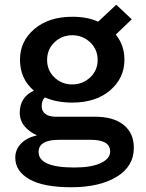

<svg xmlns="http://www.w3.org/2000/svg" viewBox="-20 -581 620 816"><path d="M474.1 -561 540 -499 472.2 -434.1Q508.8 -388.7 508.8 -327.1Q508.8 -249 448 -197Q387.2 -145 287.1 -145Q220.7 -145 170.9 -167Q157.2 -154.8 157.2 -129.9Q157.2 -108.4 172.9 -96.7Q188.5 -85 215.8 -85H383.8Q461.9 -85 505.4 -50.3Q548.8 -15.6 548.8 46.9Q548.8 126.5 475.3 170.7Q401.9 214.8 283.2 214.8Q164.6 214.8 104.7 180.7Q44.9 146.5 44.9 88.9Q44.9 55.2 68.8 29.8Q92.8 4.4 137.2 -5.9Q104 -20.5 84 -44.9Q64 -69.3 64 -102.1Q64 -168 124 -195.8Q64.9 -246.1 64.9 -327.1Q64.9 -405.8 126.2 -457.8Q187.5 -509.8 287.1 -509.8Q351.6 -509.8 397 -488.8ZM144 64.9Q144 130.9 295.9 130.9Q369.1 130.9 408.7 111.8Q448.2 92.8 448.2 63Q448.2 13.2 366.2 13.2H231Q144 13.2 144 64.9ZM180.2 -326.2Q180.2 -281.7 211.4 -252Q242.7 -222.2 287.1 -222.2Q331.5 -222.2 363.3 -252Q395 -281.7 395 -326.2Q395 -371.1 363.3 -401.1Q331.5 -431.2 287.1 -431.2Q242.7 -431.2 211.4 -401.1Q180.2 -371.1 180.2 -326.2Z"/></svg>

Font: Human Sans Medium
Style: Regular
Weight: 500
Designer: Tim Radville
Foundry: Continuum
Version: Version 1.000;FEAKit 1.0